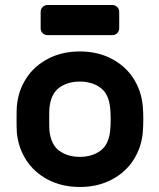

<svg xmlns="http://www.w3.org/2000/svg" viewBox="-20 -735 635 765"><path d="M46 0ZM551 -259Q551 -233 549 -209Q544 -148 512 -98Q480 -48 424.5 -19Q369 10 298 10Q227 10 171.5 -19Q116 -48 84 -98Q52 -148 47 -209Q46 -221 46 -259Q46 -298 47 -310Q52 -372 84 -422Q116 -472 171.5 -501Q227 -530 298 -530Q369 -530 424.5 -501Q480 -472 512 -422Q544 -372 549 -310Q551 -286 551 -259ZM177 -305Q176 -295 176 -260Q176 -225 177 -215Q183 -158 216.5 -134Q250 -110 298 -110Q346 -110 379.5 -134Q413 -158 419 -215Q421 -235 421 -260Q421 -285 419 -305Q413 -362 379.5 -386Q346 -410 298 -410Q250 -410 216.5 -386Q183 -362 177 -305ZM142 -622V-688Q142 -699 150 -707Q158 -715 169 -715H428Q439 -715 447 -707Q455 -699 455 -688V-622Q455 -611 447 -603Q439 -595 428 -595H169Q158 -595 150 -603Q142 -611 142 -622Z"/></svg>

Font: Hezaedrus Medium
Style: Regular
Weight: 500
Designer: Hubert & Fischer
Foundry: Hubert & Fischer
Version: Version 1.10;September 3, 2019;FontCreator 11.5.0.2425 64-bi